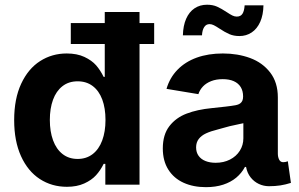

<svg xmlns="http://www.w3.org/2000/svg" viewBox="-20 -778 1258 809"><path d="M39.7 -272Q39.7 -362 69.3 -425.3Q98.8 -488.6 149.1 -520.7Q199.3 -552.7 261.1 -552.7Q304.5 -552.7 335.7 -538.1Q366.9 -523.4 385 -502.8Q403 -482.1 416.7 -454H421.4V-727.5H567.9V0H423.8V-87.4H416.7Q403.4 -60.4 384.7 -39.7Q365.9 -18.9 334.8 -4.9Q303.8 9.1 262 9.1Q198.3 9.1 147.8 -23.7Q97.3 -56.6 68.5 -120.1Q39.7 -183.7 39.7 -272ZM424.5 -272.5Q424.5 -322.2 410.8 -358.9Q397 -395.6 370.6 -415.5Q344.2 -435.4 307.1 -435.4Q269.4 -435.4 243.1 -414.8Q216.7 -394.2 203.4 -357.7Q190 -321.1 190 -272.5Q190 -223.9 203.6 -186.7Q217.2 -149.6 243.5 -129Q269.9 -108.3 307.1 -108.3Q343.8 -108.3 370.3 -128.6Q396.8 -149 410.6 -186.1Q424.5 -223.3 424.5 -272.5ZM278.3 -680.7H629.6V-592.7H278.3Z M666 -152.6Q666 -210.7 693.7 -246.5Q721.3 -282.2 766.3 -299.3Q811.4 -316.5 871.8 -322.4Q906.6 -326 930.9 -328.8Q955.3 -331.6 972.8 -334.7Q980.9 -336.4 986.7 -339.1Q992.6 -341.8 997.3 -347.4Q1002.1 -353 1003.6 -362.2Q1004.3 -366.5 1004.3 -371.6Q1004.3 -394.7 994.3 -411.1Q984.2 -427.5 965 -436Q945.8 -444.5 918.5 -444.5Q891.2 -444.5 870.1 -436.3Q849 -428.1 835.4 -413.9Q821.8 -399.6 815.9 -381.3L681.6 -403.6Q695.1 -450.4 727.9 -484.1Q760.7 -517.8 809.2 -535.3Q857.8 -552.7 919 -552.7Q981.7 -552.7 1033.9 -533.5Q1086.2 -514.2 1118.5 -472.4Q1150.7 -430.6 1150.7 -367.5V-131.2Q1150.7 -116.2 1156.2 -105.4Q1161.7 -94.6 1173.1 -94.6Q1178.7 -94.6 1182.8 -95.5Q1186.9 -96.3 1192.8 -98.5L1205.8 -7.4Q1183.5 -0.3 1161.5 3.2Q1139.6 6.6 1113.3 6.6Q1091 6.6 1070.7 -2.9Q1050.4 -12.4 1036 -30.6Q1021.6 -48.8 1016.8 -74.5H1012Q998.1 -48.4 975.3 -29.4Q952.4 -10.4 920.4 0.1Q888.4 10.6 847.6 10.6Q794.5 10.6 753.5 -8Q712.5 -26.6 689.2 -63.4Q666 -100.1 666 -152.6ZM1005.4 -195.2V-290.3L1031.2 -264.3Q1012.2 -260 991.7 -255.9Q971.2 -251.7 947.8 -246.3Q930.4 -241.5 922.1 -239.3Q913.8 -237.2 896.9 -232.3Q867.9 -225.2 848.1 -216Q828.3 -206.8 817.3 -192.3Q806.3 -177.8 806.3 -156.9Q806.3 -136 816.8 -121.4Q827.2 -106.9 845.9 -99.5Q864.6 -92.1 888.8 -92.1Q922.3 -92.1 948.9 -105.6Q975.6 -119.2 990.5 -142.9Q1005.4 -166.5 1005.4 -195.2ZM904.4 -657.8Q890.2 -667.2 880.9 -671.8Q871.5 -676.4 863 -676.4Q848.4 -676.4 840.3 -663.7Q832.1 -651 831.1 -629.1H750.6Q751.6 -669.9 764.3 -698.8Q777 -727.7 799.6 -742.9Q822.2 -758.1 852.4 -758.1Q876.5 -758.1 894.6 -750Q912.7 -741.9 934.7 -727.3Q949.8 -717.2 959 -712.7Q968.2 -708.1 977.7 -708.1Q993.9 -708.1 1001.5 -719.8Q1009.2 -731.4 1010.8 -755.6H1090.1Q1089.4 -715.1 1076.4 -685.8Q1063.3 -656.5 1040.5 -641.3Q1017.8 -626.1 988.8 -626.1Q964.7 -626.1 945.8 -634.4Q927 -642.7 904.4 -657.8Z"/></svg>

Font: Raveo Variable
Style: Regular
Weight: 400
Designer: Jakub Foglar, Rasmus Andersson (Inter)
Foundry: Jakubfoglar.com
Version: Version 1.000;Glyphs 3.2.3 (3260)